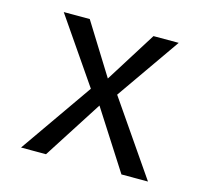

<svg xmlns="http://www.w3.org/2000/svg" viewBox="-82 -620 765 713"><g transform="rotate(15 300.0 -263.5)"><path d="M56 0 250 -278 79 -527H179L301 -331L424 -527H521L350 -282L544 0H442L297 -226L152 0Z"/></g></svg>

Font: FiraDG Mono
Style: Regular
Weight: 400
Designer: Carrois Corporate & Edenspiekermann AG
Foundry: Carrois Corporate GbR & Edenspiekermann AG
Version: Version 3.206